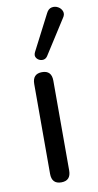

<svg xmlns="http://www.w3.org/2000/svg" viewBox="-88 -807 434 851"><g transform="rotate(-10 129.0 -381.0)"><path d="M117 5Q74 5 74 -41V-445Q74 -491 117 -491Q160 -491 160 -445V-41Q160 5 117 5ZM151 -556Q142 -543 127 -544Q112 -545 103 -556.5Q94 -568 102 -584L185 -745Q194 -763 209 -766Q224 -769 237.5 -761.5Q251 -754 256 -740Q261 -726 250 -711Z"/></g></svg>

Font: Chiron GoRound TC N
Style: Regular
Weight: 350
Designer: Ryoko NISHIZUKA 西塚涼子 (kana, bopomofo & ideographs); Paul D. Hunt (Latin, Greek & Cyrillic); Sandoll Communications 산돌커뮤니
Foundry: Adobe
Version: Version 1.000;hotconv 1.1.1;makeotfexe 2.6.0